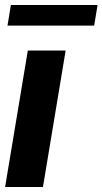

<svg xmlns="http://www.w3.org/2000/svg" viewBox="-22 -748 410 768"><path d="M-1.6 0 89.3 -545.9H240.6L149.8 0ZM368.2 -727.9 354.7 -645.5H8L21.5 -727.9Z"/></svg>

Font: Inter Tight
Style: Italic
Weight: 400
Italic angle: -9.39999°
Designer: Rasmus Andersson
Foundry: rsms
Version: Version 3.002